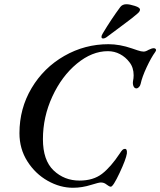

<svg xmlns="http://www.w3.org/2000/svg" viewBox="-20 -874 758 908"><path d="M72 -244Q72 -361 129.5 -457.5Q187 -554 284 -609.5Q381 -665 493 -665Q546 -665 604 -645Q613 -642 630.5 -636Q648 -630 659 -630Q669 -630 682 -638Q698 -646 707 -646Q712 -646 715 -643.5Q718 -641 718 -637Q718 -634 714 -628Q695 -602 673.5 -556Q652 -510 645 -477Q643 -468 637 -462Q631 -456 625 -456Q616 -456 611.5 -466Q607 -476 609 -490Q612 -504 612 -518Q612 -555 592 -580Q574 -604 547.5 -618Q521 -632 490 -632Q415 -632 343.5 -573Q272 -514 227.5 -417.5Q183 -321 183 -216Q183 -116 233.5 -68Q284 -20 356 -20Q421 -20 462.5 -52Q504 -84 547 -149Q554 -160 559 -165Q564 -170 571 -170Q582 -170 580 -148Q576 -121 545.5 -56Q515 9 504 9Q499 9 492.5 4.5Q486 0 483 -2Q472 -11 457 -11Q447 -11 412 0Q368 14 325 14Q264 14 205.5 -19Q147 -52 109.5 -111Q72 -170 72 -244ZM460 -699Q460 -707 466 -716Q506 -783 549 -841Q559 -854 578 -854Q593 -854 618 -846Q643 -838 642 -828Q642 -819 628 -808Q605 -788 573.5 -765Q542 -742 532 -734L489 -702Q477 -692 468 -692Q460 -692 460 -699Z"/></svg>

Font: EB Garamond Medium
Style: Italic
Weight: 500
Italic angle: -17.2°
Designer: Georg Duffner and Octavio Pardo
Foundry: Georg Duffner
Version: Version 1.000